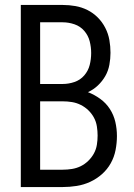

<svg xmlns="http://www.w3.org/2000/svg" viewBox="-20 -755 540 775"><path d="M64 0V-735H233Q259 -735 284.5 -730.5Q310 -726 333 -714.5Q356 -703 374.5 -684.5Q393 -666 405 -642.5Q417 -619 421.5 -593.5Q426 -568 426 -542Q426 -518 421.5 -493.5Q417 -469 405 -448Q393 -427 375 -410Q357 -393 335 -383Q361 -373 384.5 -356Q408 -339 423.5 -315Q439 -291 445.5 -263Q452 -235 452 -206Q452 -178 446.5 -149.5Q441 -121 427 -96Q413 -71 391.5 -52Q370 -33 344 -21Q318 -9 289.5 -4.5Q261 0 233 0ZM142 -416H233Q257 -416 280.5 -424Q304 -432 320 -450.5Q336 -469 342 -492.5Q348 -516 348 -541Q348 -565 342 -588.5Q336 -612 320 -630.5Q304 -649 280.5 -657Q257 -665 233 -665H142ZM233 -70Q252 -70 270.5 -73Q289 -76 305.5 -84Q322 -92 336 -105.5Q350 -119 359 -135.5Q368 -152 371 -170.5Q374 -189 374 -208Q374 -226 371 -245Q368 -264 359 -280.5Q350 -297 336.5 -310Q323 -323 306 -331.5Q289 -340 270.5 -343Q252 -346 233 -346H142V-70Z"/></svg>

Font: HulyMono
Style: Regular
Weight: 400
Monospace: yes
Designer: Belleve Invis
Foundry: Belleve Invis
Version: Version 33.2.5; ttfautohint (v1.8.4)